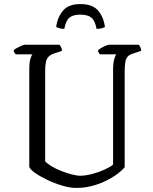

<svg xmlns="http://www.w3.org/2000/svg" viewBox="-20 -924 754 944"><path d="M355 0Q324 0 285.5 -11.5Q247 -23 211.5 -40Q176 -57 151.5 -74.5Q127 -92 124 -104V-582Q124 -617 129.5 -635Q135 -653 140 -657H57Q54 -660 51 -664.5Q48 -669 47 -677Q52 -682 63 -688Q74 -694 85.5 -699Q97 -704 102 -704H272Q276 -700 280 -693Q284 -686 285 -674L246 -661Q228 -655 218.5 -645Q209 -635 205.5 -618Q202 -601 202 -574V-131Q213 -119 234.5 -106Q256 -93 282 -83Q308 -73 332.5 -66.5Q357 -60 374 -60Q401 -60 434.5 -69Q468 -78 496 -91Q524 -104 536 -115V-582Q536 -613 541.5 -632.5Q547 -652 552 -657H471Q468 -661 465 -665.5Q462 -670 462 -677Q467 -682 478 -688.5Q489 -695 500.5 -699.5Q512 -704 516 -704H663Q666 -700 670 -692Q674 -684 674 -674L635 -661Q617 -656 608 -646Q599 -636 596 -618Q593 -600 593 -570V-102Q581 -87 558 -69.5Q535 -52 503 -36Q471 -20 433.5 -10Q396 0 355 0ZM375 -904Q434 -904 461.5 -873Q489 -842 496 -791Q490 -788 479.5 -785Q469 -782 455 -782Q447 -823 429 -837.5Q411 -852 375 -852Q339 -852 321.5 -837.5Q304 -823 296 -782Q283 -782 273 -785Q263 -788 256 -791Q263 -841 290.5 -872.5Q318 -904 375 -904Z"/></svg>

Font: Texturina Medium 12pt ExtraLight
Style: Regular
Weight: 250
Version: Version 1.002